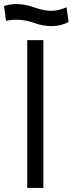

<svg xmlns="http://www.w3.org/2000/svg" viewBox="-35 -932 360 952"><path d="M180 -733V0H100V-733ZM145 -892Q186 -878 221.5 -878.5Q257 -879 295 -896L305 -823Q268 -803 224 -802.5Q180 -802 135 -818Q97 -831 64 -833.5Q31 -836 -5 -829L-15 -902Q21 -914 59.5 -911.5Q98 -909 145 -892Z"/></svg>

Font: Kreadon
Style: Regular
Weight: 400
Designer: kohakuno
Foundry: StudioGnu
Version: Version 1.000;Glyphs 3.1.2 (3151)